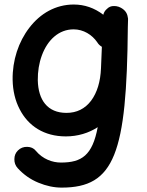

<svg xmlns="http://www.w3.org/2000/svg" viewBox="-20 -564 654 853"><path d="M486.3 -537.1C474.1 -537.6 463.9 -533.2 455.6 -524.9C447.3 -518.1 441.4 -509.3 439 -498.5C399.4 -528.8 355.5 -543.9 307.6 -543.9C227.5 -543.9 159.2 -504.4 110.8 -441.4C62 -378.4 34.7 -295.4 36.1 -209C37.1 -160.6 47.4 -117.2 66.9 -79.6C105.5 -3.4 176.8 42 272.5 42C325.7 42 374.5 26.9 414.1 1C390.6 126.5 342.8 158.2 250.5 158.2C212.9 158.2 169.9 143.1 138.7 105.5C129.4 94.2 117.2 88.9 101.1 88.4C85 87.9 70.8 93.3 59.6 104.5C49.3 114.7 43.9 127.4 43.9 143.1C43.5 158.2 48.3 171.9 58.6 183.1C84.5 211.4 114.7 232.9 150.4 247.6C185.5 262.2 220.2 269.5 253.9 269.5C488.8 269.5 543 118.2 547.9 -442.9L548.8 -474.1C549.3 -479 548.8 -483.9 547.4 -488.8C544.9 -506.3 534.7 -520 516.6 -529.8C510.3 -533.2 503.4 -535.6 496.1 -536.6C493.2 -537.1 490.2 -537.1 487.8 -537.1ZM275.4 -62.5C190.9 -62.5 149.9 -119.6 147.9 -207.5C147.5 -246.6 153.3 -283.2 166 -317.9C191.4 -386.7 241.2 -433.6 307.1 -433.6C350.6 -433.6 389.2 -409.7 412.1 -376C417 -367.7 423.8 -361.3 432.6 -356L428.7 -261.2C426.3 -201.2 411.6 -152.8 384.8 -116.7C357.4 -80.6 320.8 -62.5 275.4 -62.5Z"/></svg>

Font: Mikhak SemiBold
Style: Regular
Weight: 600
Designer: Amin Abedi
Version: Version 3.2